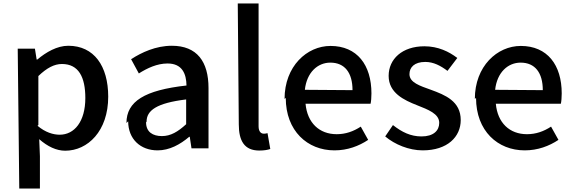

<svg xmlns="http://www.w3.org/2000/svg" viewBox="-20 -829 3335 1116"><path d="M92 267H212V79L208 -20C257 23 308 47 359 47C490 47 609 -67 609 -267C609 -446 526 -563 377 -563C312 -563 248 -526 197 -483H193L183 -546H83ZM203 -102V-387C252 -434 295 -457 340 -457C437 -457 476 -381 476 -259C476 -122 412 -46 327 -46C290 -46 244 -59 198 -98Z M725 -124C725 -21 796 45 896 45C965 45 1027 11 1080 -34H1083L1093 33H1192V-317C1192 -471 1125 -563 979 -563C885 -563 803 -524 742 -485L787 -402C836 -433 893 -460 954 -460C1039 -460 1063 -400 1064 -332C821 -305 715 -240 715 -114ZM832 -122C832 -187 890 -230 1062 -251V-107C1014 -63 972 -38 921 -38C869 -38 829 -61 829 -118Z M1368 -106C1368 -11 1400 46 1487 46C1516 46 1537 42 1551 37L1535 -55C1524 -52 1519 -52 1513 -52C1498 -52 1483 -63 1483 -95V-809H1362Z M1641 -260C1641 -68 1767 45 1924 45C2000 45 2066 20 2120 -16L2077 -93C2034 -65 1989 -49 1937 -49C1836 -49 1766 -115 1756 -226H2134C2137 -239 2139 -263 2139 -286C2139 -451 2056 -562 1901 -562C1764 -562 1634 -444 1634 -254ZM1752 -307C1763 -409 1827 -465 1900 -465C1984 -465 2029 -406 2029 -305Z M2219 -36C2275 11 2357 45 2437 45C2581 45 2658 -34 2658 -131C2658 -241 2567 -277 2485 -307C2421 -330 2360 -349 2360 -398C2360 -438 2389 -469 2452 -469C2500 -469 2541 -447 2581 -417L2638 -492C2590 -529 2526 -560 2447 -560C2318 -560 2239 -486 2239 -388C2239 -289 2328 -247 2405 -217C2468 -192 2533 -168 2533 -115C2533 -70 2500 -36 2430 -36C2367 -36 2316 -61 2264 -102Z M2747 -260C2747 -68 2873 45 3030 45C3106 45 3172 20 3226 -16L3183 -93C3140 -65 3095 -49 3043 -49C2942 -49 2872 -115 2862 -226H3240C3243 -239 3245 -263 3245 -286C3245 -451 3162 -562 3007 -562C2870 -562 2740 -444 2740 -254ZM2858 -307C2869 -409 2933 -465 3006 -465C3090 -465 3135 -406 3135 -305Z"/></svg>

Font: GenEiGothic-pro-SemiBold
Style: Regular
Weight: 500
Designer: Ryoko NISHIZUKA (kana & ideographs); Paul D. Hunt (Latin, Greek & Cyrillic); Wenlong ZHANG (bopomofo); Sandoll Communica
Foundry: Adobe Systems Incorporated; o_tamon
Version: Version 1.000.140830